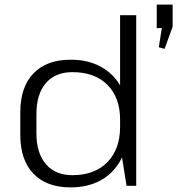

<svg xmlns="http://www.w3.org/2000/svg" viewBox="-20 -806 769 833"><path d="M286 7Q182 7 125 -52.5Q68 -112 68 -221V-319Q68 -428 125 -487.5Q182 -547 287 -547Q362 -547 417.5 -516.5Q473 -486 504 -430.5Q535 -375 535 -297V-248Q535 -170 504 -112.5Q473 -55 417.5 -24Q362 7 286 7ZM294 -46Q391 -46 446 -102.5Q501 -159 501 -256V-287Q501 -383 446 -438Q391 -493 294 -493Q220 -493 179 -445.5Q138 -398 138 -310V-228Q138 -142 179 -94Q220 -46 294 -46ZM501 -176V-740H571V0H529ZM729 -786V-690L694 -594L669 -601L693 -754L719 -685L660 -684V-786Z"/></svg>

Font: Pathway Extreme 28pt Light
Style: Regular
Weight: 300
Designer: Eduardo Rodriguez Tunni
Foundry: Eduardo Rodriguez Tunni
Version: Version 1.001;gftools[0.9.26]